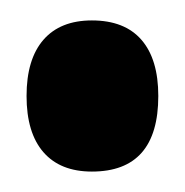

<svg xmlns="http://www.w3.org/2000/svg" viewBox="-20 -435 181 188"><path d="M70 -267Q39 -267 22.5 -286Q6 -305 6 -341Q6 -377 22.5 -396Q39 -415 70 -415Q102 -415 118.5 -396Q135 -377 135 -341Q135 -267 70 -267Z"/></svg>

Font: Bricolage Grotesque Condensed SemiBold
Style: Regular
Weight: 600
Width: 3
Designer: Mathieu Triay
Foundry: Atelier Triay
Version: Version 1.000;gftools[0.9.30]